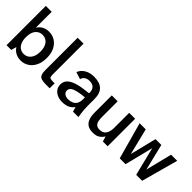

<svg xmlns="http://www.w3.org/2000/svg" viewBox="107 -1572 2447 2447"><g transform="rotate(45 1330.5 -348.0)"><path d="M330 12Q295 12 265 2Q235 -8 211 -27Q187 -46 172 -72L151 0H66V-708H172V-421Q187 -448 211 -467Q235 -486 265 -496Q295 -506 330 -506Q389 -506 438 -475.5Q487 -445 516 -387.5Q545 -330 545 -248Q545 -166 516 -108Q487 -50 438 -19Q389 12 330 12ZM299 -75Q357 -75 393.5 -120.5Q430 -166 430 -248Q430 -330 393.5 -374.5Q357 -419 299 -419Q241 -419 204.5 -375.5Q168 -332 168 -247Q168 -191 185 -152.5Q202 -114 231.5 -94.5Q261 -75 299 -75Z M774 0Q723 0 693.5 -10Q664 -20 652 -47.5Q640 -75 640 -125V-708H746V-145Q746 -112 757 -101Q768 -90 806 -90H843V0Z M1077 12Q1030 12 990.5 -5Q951 -22 927.5 -54Q904 -86 904 -131Q904 -190 945.5 -226Q987 -262 1063 -281.5Q1139 -301 1243 -310V-322Q1243 -371 1217 -399Q1191 -427 1138 -427Q1097 -427 1069.5 -408.5Q1042 -390 1034 -356L938 -387Q959 -442 1012.5 -474Q1066 -506 1138 -506Q1243 -506 1293.5 -457.5Q1344 -409 1344 -303V-189Q1344 -151 1346.5 -116.5Q1349 -82 1353.5 -52.5Q1358 -23 1362 0H1264L1245 -65Q1221 -28 1179.5 -8Q1138 12 1077 12ZM1108 -67Q1145 -67 1176 -80Q1207 -93 1225 -122.5Q1243 -152 1243 -204V-236Q1136 -227 1077 -205Q1018 -183 1018 -136Q1018 -105 1042.5 -86Q1067 -67 1108 -67Z M1630 12Q1569 12 1533.5 -12.5Q1498 -37 1482.5 -81.5Q1467 -126 1467 -186V-496H1573V-215Q1573 -178 1579 -146Q1585 -114 1605.5 -95Q1626 -76 1668 -76Q1723 -76 1752 -114Q1781 -152 1781 -228V-496H1888V0H1802L1781 -71Q1760 -35 1725 -11.5Q1690 12 1630 12Z M2106 0 1969 -496H2079L2167 -139L2255 -496H2360L2447 -139L2536 -496H2646L2510 0H2403L2307 -385L2211 0Z"/></g></svg>

Font: Atkinson Hyperlegible Next Medium
Style: Regular
Weight: 500
Designer: Elliott Scott, Megan Eiswerth, Linus Boman, Theodore Petrosky, Letters from Sweden
Foundry: Applied Design Works, Letters from Sweden
Version: Version 2.001